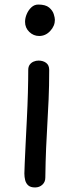

<svg xmlns="http://www.w3.org/2000/svg" viewBox="-20 -808 320 843"><path d="M104 -501Q104 -515 110.5 -524Q117 -533 127.5 -537.5Q138 -542 149 -542Q169 -542 182.5 -532Q196 -522 196 -501Q196 -429 193.5 -373Q191 -317 188 -266Q185 -215 182.5 -158.5Q180 -102 179 -28Q179 -9 166 3Q153 15 134 15Q114 15 104 6Q94 -3 90.5 -17Q87 -31 87 -46Q87 -55 88.5 -90Q90 -125 92.5 -176.5Q95 -228 98 -286.5Q101 -345 102.5 -401Q104 -457 104 -501ZM90 -712Q90 -729 97.5 -746.5Q105 -764 118 -776Q131 -788 148 -788Q180 -788 195.5 -775Q211 -762 216 -746Q221 -730 221 -721Q221 -694 200.5 -672Q180 -650 152 -650Q127 -650 108.5 -668Q90 -686 90 -712Z"/></svg>

Font: Playpen Sans Arabic
Style: Regular
Weight: 400
Designer: Azza Alameddine, Laura Meseguer, Veronika Burian, José Scaglione
Foundry: TypeTogether
Version: Version 2.000